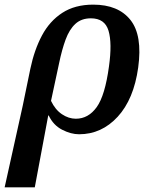

<svg xmlns="http://www.w3.org/2000/svg" viewBox="-81 -568 661 828"><path d="M50 -272Q67 -353 100 -415Q133 -477 187.5 -512.5Q242 -548 321 -548Q429 -548 481.5 -482Q534 -416 515 -277Q496 -140 426.5 -64.5Q357 11 260 11Q225 11 187 -8.5Q149 -28 129 -70H127L69 240H-61L17 -112ZM246 -56Q300 -56 336 -106Q372 -156 389 -282Q403 -382 387 -435.5Q371 -489 311 -489Q270 -489 244 -465Q218 -441 202 -397.5Q186 -354 174 -296L139 -133Q157 -95 186 -75.5Q215 -56 246 -56Z"/></svg>

Font: Noto Serif SemiCondensed SemiBold
Style: Italic
Weight: 600
Width: 4
Italic angle: -12°
Designer: Monotype Design Team
Foundry: Monotype Imaging Inc.
Version: Version 2.014; ttfautohint (v1.8.4.7-5d5b)